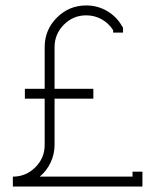

<svg xmlns="http://www.w3.org/2000/svg" viewBox="-20 -681 575 701"><path d="M26.9 -36.1Q74.7 -36.1 108.9 -70.1Q143.1 -104 143.1 -151.9V-320.8H70.8V-356.9H143.1V-508.8Q143.1 -571.8 187.5 -616.5Q231.9 -661.1 294.9 -661.1Q336.4 -661.1 371.3 -640.6Q406.2 -620.1 425.8 -585L429.2 -580.1V-562H393.1V-570.8Q377 -596.2 351.1 -610.6Q325.2 -625 294.9 -625Q247.1 -625 213.1 -590.8Q179.2 -556.6 179.2 -508.8V-356.9H320.8V-320.8H179.2V-151.9Q179.2 -118.2 164.8 -87.6Q150.4 -57.1 125 -36.1H463.9V-54.2H500V0H26.9Z"/></svg>

Font: Rawengulk
Style: Regular
Weight: 400
Version: Version 0.92